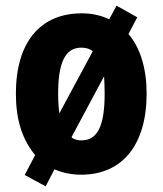

<svg xmlns="http://www.w3.org/2000/svg" viewBox="-20 -606 574 677"><path d="M497 -276C497 -364 475 -437 433 -486L464 -545L391 -586L365 -538C336 -552 304 -559 268 -559C122 -559 36 -457 36 -276C36 -186 57 -116 104 -59L67 11L141 51L172 -9C200 3 231 10 266 10C412 10 497 -96 497 -276ZM185 -275C185 -386 210 -438 267 -438C283 -438 297 -434 307 -425L189 -206C187 -224 185 -248 185 -275ZM349 -276C349 -166 326 -111 267 -111C254 -111 241 -114 232 -122L347 -337C348 -319 349 -299 349 -276Z"/></svg>

Font: Noto Sans Gurmukhi Condensed ExtraBold
Style: Regular
Weight: 800
Width: 3
Designer: Jelle Bosma - Monotype Design Team
Foundry: Monotype Imaging Inc.
Version: Version 2.004